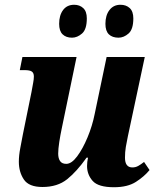

<svg xmlns="http://www.w3.org/2000/svg" viewBox="-20 -775 660 805"><path d="M458 10Q392 10 368.5 -16.5Q345 -43 345 -79Q345 -96 349 -114H343Q302 -56 261.5 -23.5Q221 9 158 9Q101 9 80 -22.5Q59 -54 59 -97Q59 -123 65 -154Q71 -185 76 -212L112 -389Q116 -412 119 -427.5Q122 -443 122 -454Q122 -469 113.5 -475Q105 -481 83 -481H63L74 -536H301L239 -237Q233 -209 228.5 -179.5Q224 -150 224 -131Q224 -111 232 -99.5Q240 -88 258 -88Q280 -88 303.5 -119.5Q327 -151 347 -199Q367 -247 377 -297L427 -536H587L516 -203Q511 -180 507.5 -158.5Q504 -137 504 -114Q504 -73 535 -73Q548 -73 559 -79Q570 -85 584 -96L607 -62Q585 -35 550 -12.5Q515 10 458 10ZM477 -617Q451 -617 436.5 -631Q422 -645 422 -675Q422 -711 439 -733Q456 -755 485 -755Q509 -755 524 -741Q539 -727 539 -698Q539 -652 519 -634.5Q499 -617 477 -617ZM282 -617Q257 -617 242.5 -631Q228 -645 228 -675Q228 -711 244.5 -733Q261 -755 291 -755Q314 -755 329 -741Q344 -727 344 -698Q344 -652 324 -634.5Q304 -617 282 -617Z"/></svg>

Font: Noto Serif Condensed ExtraBold
Style: Italic
Weight: 800
Width: 3
Italic angle: -12°
Designer: Monotype Design Team
Foundry: Monotype Imaging Inc.
Version: Version 2.014; ttfautohint (v1.8.4.7-5d5b)